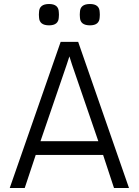

<svg xmlns="http://www.w3.org/2000/svg" viewBox="-20 -943 696 963"><path d="M28.8 0 284.2 -732.9H372.1L627 0H551.8L497.1 -166H159.2L104 0ZM175.8 -856Q174.3 -869.1 175.8 -882.8Q177.2 -922.9 226.1 -922.9Q273.4 -922.9 274.9 -882.8Q276.4 -869.1 274.9 -856Q273.4 -815.9 226.1 -815.9Q177.2 -815.9 175.8 -856ZM183.1 -234.9H473.1L341.8 -617.2L328.1 -660.2L314 -617.2ZM380.9 -856Q379.4 -869.1 380.9 -882.8Q382.3 -922.9 431.2 -922.9Q478.5 -922.9 480 -882.8Q481.4 -869.1 480 -856Q478.5 -815.9 431.2 -815.9Q382.3 -815.9 380.9 -856Z"/></svg>

Font: Kreadon
Style: Regular
Weight: 400
Designer: kohakuno
Foundry: StudioGnu
Version: Version 1.000;Glyphs 3.1.2 (3151)